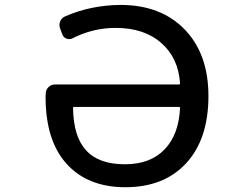

<svg xmlns="http://www.w3.org/2000/svg" viewBox="-20 -784 1040 792"><path d="M722.7 -338.9Q722.7 -342.8 717.8 -342.8H286.1Q281.2 -342.8 281.2 -338.9Q283.2 -219.7 335 -164.1Q386.7 -106.4 495.1 -106.4Q600.6 -106.4 659.2 -168Q717.8 -229.5 722.7 -338.9ZM457 -668.9Q363.3 -668.9 279.3 -626Q267.6 -620.1 254.9 -624.5Q242.2 -628.9 237.3 -641.6L227.5 -668Q222.7 -681.6 228 -695.3Q233.4 -709 247.1 -715.8Q353.5 -762.7 476.6 -763.7Q643.6 -763.7 741.7 -662.6Q839.8 -561.5 839.8 -387.7Q839.8 -210.9 748.5 -111.3Q657.2 -11.7 497.1 -11.7Q342.8 -11.7 255.4 -107.4Q168 -203.1 168 -384.8Q168 -387.7 168.9 -401.4Q169.9 -415 180.7 -425.3Q191.4 -435.5 206.1 -435.5H717.8Q722.7 -435.5 722.7 -440.4Q715.8 -544.9 645.5 -606.4Q575.2 -668.9 457 -668.9Z"/></svg>

Font: Gen Jyuu Gothic L Monospace Medium
Style: Regular
Weight: 500
Designer: [Source Han Sans]
Ryoko NISHIZUKA  (kana & ideographs); Paul D. Hunt (Latin, Greek & Cyrillic); Wenlong ZHANG  (bopomofo
Version: Version 1.002.20150607